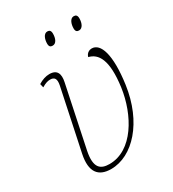

<svg xmlns="http://www.w3.org/2000/svg" viewBox="-178 -822 840 931"><g transform="rotate(-30 242.0 -356.5)"><path d="M370 -650C389 -650 400 -673 400 -700C400 -717 393 -723 381 -723C360 -723 351 -695 351 -672C351 -655 358 -650 370 -650ZM222 -650C242 -650 252 -673 252 -700C252 -717 245 -723 233 -723C212 -723 203 -695 203 -672C203 -655 210 -650 222 -650ZM169 10C290 10 406 -115 433 -309C455 -467 428 -544 378 -544C367 -544 349 -538 343 -516C393 -504 428 -455 408 -308C388 -166 304 -15 174 -15C123 -15 94 -38 111 -124L183 -468C192 -510 182 -539 138 -539C118 -539 97 -532 76 -519L81 -498C103 -511 116 -514 128 -514C152 -514 162 -501 155 -466L83 -124C64 -32 97 10 169 10Z"/></g></svg>

Font: Noto Serif SemiCondensed Thin
Style: Italic
Weight: 100
Width: 4
Italic angle: -12°
Designer: Monotype Design Team
Foundry: Monotype Imaging Inc.
Version: Version 2.013